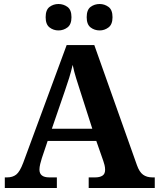

<svg xmlns="http://www.w3.org/2000/svg" viewBox="-20 -939 793 959"><path d="M4 0V-53H16Q43 -53 61 -67Q79 -81 96 -126L313 -714H451L664 -114Q676 -80 694.5 -66.5Q713 -53 741 -53H753V0H423V-53H456Q478 -53 491.5 -61.5Q505 -70 505 -91Q505 -103 502 -115Q499 -127 496 -135L461 -235H218L189 -149Q185 -137 181 -120.5Q177 -104 177 -92Q177 -53 226 -53H264V0ZM239 -296H441L382 -480Q371 -514 360.5 -547.5Q350 -581 343 -615Q335 -581 325.5 -550Q316 -519 304 -485ZM478 -787Q452 -787 432.5 -802Q413 -817 413 -853Q413 -890 432.5 -904.5Q452 -919 478 -919Q502 -919 522 -904.5Q542 -890 542 -853Q542 -817 522 -802Q502 -787 478 -787ZM272 -787Q247 -787 227.5 -802Q208 -817 208 -853Q208 -890 227.5 -904.5Q247 -919 272 -919Q297 -919 317 -904.5Q337 -890 337 -853Q337 -817 317 -802Q297 -787 272 -787Z"/></svg>

Font: Noto Serif Ethiopic
Style: Bold
Weight: 700
Designer: Monotype Design Team
Foundry: Monotype Imaging Inc.
Version: Version 2.102; ttfautohint (v1.8.4.7-5d5b)